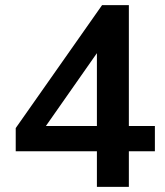

<svg xmlns="http://www.w3.org/2000/svg" viewBox="-20 -725 640 745"><path d="M356 0V-138H41V-228L376 -705H480V-236H581V-138H480V0ZM356 -236V-553H380L137 -206V-236Z"/></svg>

Font: Mulish ExtraLight
Style: Regular
Weight: 200
Designer: Vernon Adams
Foundry: Vernon Adams
Version: Version 3.603